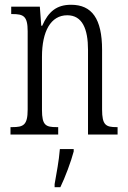

<svg xmlns="http://www.w3.org/2000/svg" viewBox="-20 -564 536 805"><path d="M24 0H224V-31H218C172 -31 156 -38 156 -103V-326C156 -433 193 -500 262 -500C325 -500 349 -443 349 -355V0H473V-31H469C424 -31 408 -39 408 -105V-355C408 -486 365 -544 278 -544C218 -544 183 -516 157 -456H153L147 -536H27V-505H32C78 -505 96 -497 96 -433V-105C96 -39 78 -31 31 -31H24ZM209 208V221H233C253 180 278 113 289 71V61H231C227 112 217 161 209 208Z"/></svg>

Font: Noto Serif Thai ExtraCondensed Light
Style: Regular
Weight: 300
Width: 2
Designer: Monotype Design Team
Foundry: Monotype Imaging Inc.
Version: Version 2.002